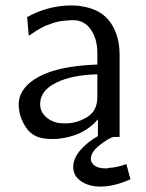

<svg xmlns="http://www.w3.org/2000/svg" viewBox="-20 -505 539 708"><path d="M49 -119Q49 -181 122 -221.5Q195 -262 339 -267V-309Q339 -358 318 -391.5Q297 -425 261 -430Q245 -431 235 -430Q219 -429 204.5 -427Q190 -425 177 -420.5Q164 -416 154.5 -412.5Q145 -409 133 -402.5Q121 -396 116 -393Q111 -390 99.5 -382Q88 -374 86 -373L80 -442Q156 -484 241 -485Q267 -485 280 -482Q353 -471 387 -422.5Q421 -374 421 -303V0H398Q383 3 349 29Q315 55 315 81Q315 95 328.5 105.5Q342 116 371 116Q377 116 383 114Q410 113 446 100L461 156Q401 183 351 183Q307 183 278.5 163Q250 143 250 111Q250 79 276.5 48.5Q303 18 341 -3V-65Q289 -3 193 7Q175 8 157 7Q102 5 75.5 -35.5Q49 -76 49 -119ZM128 -121Q128 -96 145 -78Q162 -60 189 -53Q200 -50 224 -50Q266 -51 302.5 -74Q339 -97 339 -147V-231Q246 -229 187 -200Q128 -171 128 -121Z"/></svg>

Font: Coval
Style: Light
Weight: 300
Foundry: Context Ltd
Version: Version 001.000